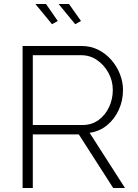

<svg xmlns="http://www.w3.org/2000/svg" viewBox="-20 -940 689 960"><path d="M93 0V-710H388Q434 -710 471.5 -691Q509 -672 536.5 -640.5Q564 -609 579.5 -570Q595 -531 595 -490Q595 -437 574 -391Q553 -345 515.5 -314Q478 -283 428 -276L605 0H546L374 -268H144V0ZM144 -315H393Q439 -315 473 -340Q507 -365 525.5 -405Q544 -445 544 -490Q544 -536 522.5 -575.5Q501 -615 465.5 -639.5Q430 -664 386 -664H144ZM273 -920H325L385 -835L356 -819ZM157 -920H210L269 -835L240 -819Z"/></svg>

Font: Raleway Thin Light
Style: Regular
Weight: 300
Version: Version 4.026